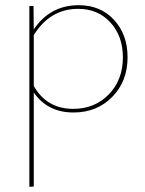

<svg xmlns="http://www.w3.org/2000/svg" viewBox="-20 -430 560 739"><path d="M283 -410Q367 -410 419 -353.5Q471 -297 471 -210Q471 -117 412 -57Q353 3 263 3Q163 3 110 -74V288L93 289V-407H109L110 -317Q173 -410 283 -410ZM262 -11Q345 -11 399 -67Q453 -123 453 -209Q453 -291 405 -343.5Q357 -396 281 -396Q173 -396 110 -295V-99Q160 -11 262 -11Z"/></svg>

Font: EauTest Thin
Style: Italic
Weight: 250
Italic angle: -12°
Designer: Christian Thalmann (Catharsis Fonts)
Version: Version 0.001;PS 000.001;hotconv 1.0.88;makeotf.lib2.5.64775